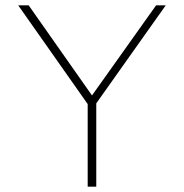

<svg xmlns="http://www.w3.org/2000/svg" viewBox="-20 -696 685 716"><path d="M321 -288 48 -676H87L328 -333H318L562 -676H598L323 -288ZM307 0V-321H339V0Z"/></svg>

Font: Outfit Thin
Style: Regular
Weight: 100
Designer: Rodrigo Fuenzalida
Foundry: fragTYPE
Version: Version 1.000